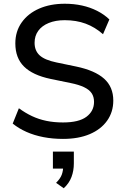

<svg xmlns="http://www.w3.org/2000/svg" viewBox="-20 -734 662 1027"><path d="M317 9Q262 9 212.5 -0.5Q163 -10 121.5 -28.5Q80 -47 48 -73L81 -155Q115 -130 151 -113Q187 -96 228 -87.5Q269 -79 317 -79Q402 -79 442.5 -109.5Q483 -140 483 -189Q483 -216 470.5 -235Q458 -254 430 -267.5Q402 -281 357 -290L250 -312Q155 -332 108.5 -378Q62 -424 62 -502Q62 -566 96 -614Q130 -662 189.5 -688Q249 -714 327 -714Q375 -714 418.5 -704.5Q462 -695 499.5 -676Q537 -657 565 -630L531 -551Q488 -589 438 -607.5Q388 -626 326 -626Q277 -626 240.5 -611Q204 -596 184.5 -569Q165 -542 165 -505Q165 -463 192 -438Q219 -413 282 -400L388 -378Q488 -357 537 -313Q586 -269 586 -196Q586 -135 553 -88.5Q520 -42 460 -16.5Q400 9 317 9ZM321 273 280 244Q303 221 310.5 200Q318 179 318 155L342 168H263V77H375V140Q375 179 362.5 212.5Q350 246 321 273Z"/></svg>

Font: Nunito Sans 12pt ExtraLight 12pt SemiBold
Style: Regular
Weight: 600
Version: Version 3.101;gftools[0.9.27]